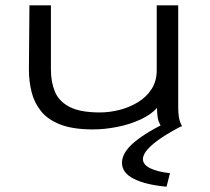

<svg xmlns="http://www.w3.org/2000/svg" viewBox="-20 -477 790 724"><path d="M330 11Q255 11 207.5 -7.5Q160 -26 134.5 -58Q109 -90 99 -130.5Q89 -171 89 -214L91 -457H172V-214Q172 -168 187 -131.5Q202 -95 242 -74Q282 -53 357 -53Q393 -53 430.5 -62.5Q468 -72 500 -91.5Q532 -111 551.5 -141Q571 -171 571 -212V-457H652V-71Q652 -53 654.5 -35.5Q657 -18 667 0H588Q577 -17 574.5 -35Q572 -53 572 -70Q550 -45 510 -26.5Q470 -8 422.5 1.5Q375 11 330 11ZM621 176 608 227Q530 220 485 197.5Q440 175 440 137Q440 97 489 57Q538 17 621 -21L662 0Q623 20 590.5 41.5Q558 63 538.5 84Q519 105 519 123Q519 144 546.5 157.5Q574 171 621 176Z"/></svg>

Font: Inconsolata ExtraExpanded
Style: Regular
Weight: 400
Width: 8
Monospace: yes
Designer: Raph Levien, Cyreal, Brenton Simpson
Foundry: Raph Levien, Cyreal, Google
Version: Version 3.001; ttfautohint (v1.8.2.53-6de2)